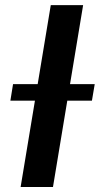

<svg xmlns="http://www.w3.org/2000/svg" viewBox="-20 -748 399 768"><path d="M312.5 -727.5 191.9 0H62.5L183.1 -727.5ZM21.5 -345.2 32.2 -411.6H358.9L347.7 -345.2Z"/></svg>

Font: Inter 24pt SemiBold
Style: Italic
Weight: 600
Italic angle: -9.3988°
Designer: Rasmus Andersson
Foundry: rsms
Version: Version 4.001;git-66647c0bb